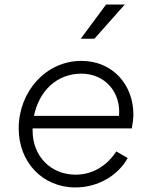

<svg xmlns="http://www.w3.org/2000/svg" viewBox="-20 -810 663 842"><path d="M311 12C411 12 499 -42 540 -117L490 -146C450 -85 389 -44 311 -44C205 -44 123 -123 123 -237V-247H558C561 -263 565 -288 565 -308C565 -436 476 -543 337 -543C180 -543 62 -407 62 -247C62 -98 167 12 311 12ZM129 -302C151 -410 228 -487 337 -487C439 -487 511 -407 502 -302ZM334 -640H394L527 -790H445Z"/></svg>

Font: Mluvka Light
Style: Italic
Weight: 300
Italic angle: -8°
Designer: Modified by Jiří Krblich, Original typeface by Gumpita Rahayu
Foundry: Gumpita Rahayu & Jiří Krblich
Version: Version 2.000;Glyphs 3.1.1 (3134)